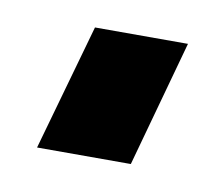

<svg xmlns="http://www.w3.org/2000/svg" viewBox="-36 -55 284 244"><g transform="rotate(10 106.5 66.5)"><path d="M24 148H145L190 -15H70Z"/></g></svg>

Font: Orbitron SemiBold
Style: Regular
Weight: 600
Designer: Matt McInerney
Foundry: The League of Moveable Type
Version: Version 2.001